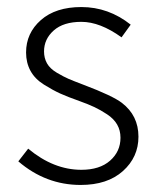

<svg xmlns="http://www.w3.org/2000/svg" viewBox="-20 -513 448 545"><path d="M209 12Q110 12 32 -55L60 -91Q132 -31 211 -31Q263 -31 292.5 -57Q322 -83 322 -122Q322 -143 312.5 -159.5Q303 -176 284 -188.5Q265 -201 248 -209Q231 -217 206 -226Q172 -238 151 -247.5Q130 -257 104.5 -273Q79 -289 66.5 -312Q54 -335 54 -364Q54 -419 96 -456Q138 -493 211 -493Q288 -493 351 -443L325 -407Q264 -451 211 -451Q160 -451 132.5 -426.5Q105 -402 105 -367Q105 -348 113.5 -333Q122 -318 141.5 -306.5Q161 -295 175 -289Q189 -283 218 -272Q300 -241 326 -221Q373 -185 373 -125Q373 -67 329 -27.5Q285 12 209 12Z"/></svg>

Font: Assistant Light
Style: Regular
Weight: 300
Designer: Hebrew By Ben Nathan, Latin by Paul Hunt
Version: Version 2.001;PS 002.001;hotconv 1.0.88;makeotf.lib2.5.64775